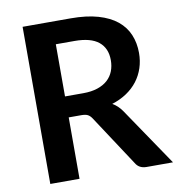

<svg xmlns="http://www.w3.org/2000/svg" viewBox="-81 -797 807 870"><g transform="rotate(-10 322.5 -361.5)"><path d="M215 -282.5V0H80.5V-723H301Q374.5 -723 427.2 -707.8Q480 -692.5 513.8 -665Q547.5 -637.5 563.5 -599.2Q579.5 -561 579.5 -515Q579.5 -478.5 568.8 -446Q558 -413.5 537.8 -387Q517.5 -360.5 487.8 -340.5Q458 -320.5 420 -308.5Q445.5 -294 464 -267L645 0H523.5Q489 0 473.5 -27L321.5 -258.5Q313 -271.5 302.8 -277Q292.5 -282.5 272.5 -282.5ZM215 -379H299Q337 -379 365.2 -388.5Q393.5 -398 411.8 -414.8Q430 -431.5 439 -454.5Q448 -477.5 448 -505Q448 -560 411.8 -589.5Q375.5 -619 301 -619H215Z"/></g></svg>

Font: Lato
Style: Bold
Weight: 700
Designer: Lukasz Dziedzic
Foundry: tyPoland Lukasz Dziedzic
Version: Version 2.007; 2014-02-27